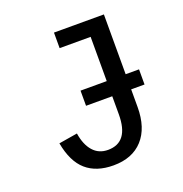

<svg xmlns="http://www.w3.org/2000/svg" viewBox="-122 -767 844 884"><g transform="rotate(-20 300.0 -325.0)"><path d="M481.4 -365.7H546.9V-291.5H481.4V-205.1Q481.4 -103 430.2 -46.6Q378.9 9.8 286.1 9.8Q202.6 9.8 152.8 -33.7Q103 -77.1 85.9 -170.9L177.2 -186Q186 -128.9 213.9 -97.4Q241.7 -65.9 286.6 -65.9Q388.7 -65.9 388.7 -203.1V-291.5H260.3V-365.7H388.7V-582.5H236.8V-658.7H481.4Z"/></g></svg>

Font: Cousine
Style: Regular
Weight: 400
Monospace: yes
Designer: Steve Matteson
Foundry: Monotype Imaging Inc.
Version: Version 1.21